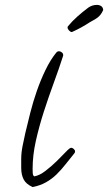

<svg xmlns="http://www.w3.org/2000/svg" viewBox="-20 -714 436 773"><path d="M282.2 -104.5Q282.2 -99.6 279.3 -96.7Q260.7 -74.2 243.7 -52.2Q226.6 -30.3 207.5 -11.7Q188.5 6.8 165 20Q141.6 33.2 111.3 39.1Q85 27.3 75.2 8.3Q65.4 -10.7 65.4 -38.1V-73.2Q65.4 -98.6 70.8 -126Q76.2 -153.3 82 -178.7Q90.8 -216.8 102.1 -260.7Q113.3 -304.7 128.4 -348.1Q143.6 -391.6 163.1 -432.1Q182.6 -472.7 207 -502.9Q211.9 -507.8 216.8 -507.8Q222.7 -507.8 228.5 -503.4Q234.4 -499 234.4 -492.2V-490.2Q217.8 -438.5 196.8 -381.3Q175.8 -324.2 156.7 -265.1Q137.7 -206.1 124.5 -147.5Q111.3 -88.9 111.3 -34.2Q111.3 -28.3 111.8 -17.6Q112.3 -6.8 118.2 -3.9Q139.6 -7.8 163.6 -26.4Q187.5 -44.9 208.5 -65.4Q229.5 -85.9 245.1 -102.5Q260.7 -119.1 266.6 -119.1Q271.5 -119.1 276.9 -114.3Q282.2 -109.4 282.2 -104.5ZM395.5 -673.8Q386.7 -652.3 369.1 -640.6Q362.3 -635.7 355.5 -632.3Q348.6 -628.9 340.8 -624Q308.6 -602.5 269.5 -585Q263.7 -585 257.8 -591.3Q252 -597.7 252 -603.5Q252 -604.5 252.4 -605.5Q252.9 -606.4 252.9 -607.4Q270.5 -628.9 292 -647.9Q313.5 -667 335.9 -683.6Q351.6 -694.3 370.1 -694.3Q379.9 -694.3 387.2 -689.5Q394.5 -684.6 395.5 -673.8Z"/></svg>

Font: Calligraffiti
Style: Regular
Weight: 400
Designer: Dathan Boardman
Foundry: Open Window
Version: Version 1.000